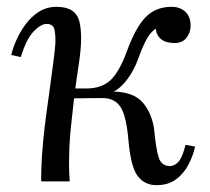

<svg xmlns="http://www.w3.org/2000/svg" viewBox="-20 -531 614 562"><path d="M438 11Q404 11 383.5 -15Q363 -41 356 -120Q350 -191 333 -217.5Q316 -244 280 -244L173 -243L174 -272H307V-263Q372 -263 399.5 -229Q427 -195 432 -145Q437 -93 444.5 -70Q452 -47 474 -45Q490 -44 502 -57Q514 -70 523 -107L551 -102Q545 -74 531 -48Q517 -22 494.5 -5.5Q472 11 438 11ZM101 0Q100 -6 100.5 -15Q101 -24 101 -36Q102 -72 106 -114.5Q110 -157 116 -200.5Q122 -244 127.5 -284Q133 -324 137 -355.5Q141 -387 142 -403Q143 -423 140 -442Q137 -461 116 -461Q100 -461 78.5 -439Q57 -417 41 -364L13 -370Q17 -388 27 -411.5Q37 -435 53.5 -458Q70 -481 93 -496Q116 -511 146 -511Q202 -511 212.5 -467.5Q223 -424 211 -346Q202 -287 196.5 -240.5Q191 -194 187.5 -158.5Q184 -123 183 -97.5Q182 -72 182 -55Q182 -43 182.5 -29Q183 -15 184 0ZM233 -254V-272Q277 -272 303 -296Q329 -320 351 -380Q377 -451 406.5 -481Q436 -511 482 -511Q508 -511 523 -496Q538 -481 538 -456Q538 -436 526 -420.5Q514 -405 491 -405Q466 -405 452 -416Q438 -427 436 -447Q422 -438 411 -419.5Q400 -401 386 -363Q369 -315 340.5 -284.5Q312 -254 278 -254Z"/></svg>

Font: Lora Italic
Style: Italic
Weight: 400
Italic angle: -3°
Designer: Olga Karpushina, Alexei Vanyashin (Cyrillic)
Foundry: Cyreal
Version: Version 2.210; ttfautohint (v1.8.1.43-b0c9)